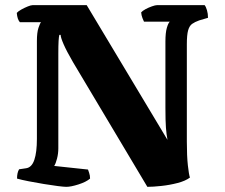

<svg xmlns="http://www.w3.org/2000/svg" viewBox="-20 -724 870 744"><path d="M237 0Q228 0 204 -3Q180 -6 150 -11Q120 -16 91.5 -21.5Q63 -27 46 -32Q46 -55 54 -68L81 -72Q103 -75 113 -104.5Q123 -134 123 -186V-565Q123 -598 129 -616Q135 -634 139 -638H57Q47 -649 45 -674Q50 -680 62.5 -687Q75 -694 87.5 -699Q100 -704 106 -704H316L629 -182Q625 -203 623 -229Q621 -255 621 -307V-563Q621 -597 626.5 -616Q632 -635 638 -640H538Q536 -644 532 -654Q528 -664 527 -676Q532 -682 544 -688.5Q556 -695 569 -699.5Q582 -704 588 -704H773Q778 -698 782 -684.5Q786 -671 786 -655L752 -645Q735 -639 724.5 -631.5Q714 -624 709 -606.5Q704 -589 704 -552V-175Q704 -119 708 -83Q712 -47 716 -36Q699 -23 668.5 -15Q638 -7 605.5 -3.5Q573 0 551 0L263 -483Q238 -526 226.5 -552.5Q215 -579 215 -589H210Q208 -582 207 -565Q206 -548 206 -517V-149Q206 -129 201 -109.5Q196 -90 190 -81L321 -67Q322 -64 325.5 -54Q329 -44 329 -32Q314 -19 284.5 -9.5Q255 0 237 0Z"/></svg>

Font: Texturina ExtraBold
Style: Regular
Weight: 800
Designer: Guillermo Torres Carreño
Foundry: Omnibus-Type
Version: Version 1.002; ttfautohint (v1.8.3)